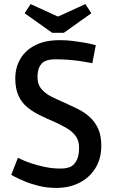

<svg xmlns="http://www.w3.org/2000/svg" viewBox="-20 -908 569 942"><path d="M256 14Q212 14 172.5 4.5Q133 -5 102 -18Q71 -31 53 -40.5Q35 -50 35 -50Q35 -50 40 -62.5Q45 -75 51.5 -92Q58 -109 63 -121.5Q68 -134 68 -134Q68 -134 85.5 -125.5Q103 -117 132.5 -107Q162 -97 199.5 -89Q237 -81 276 -81Q299 -81 312.5 -85Q326 -89 332 -93Q349 -105 358.5 -126.5Q368 -148 368 -184Q368 -218 351 -241Q334 -264 306 -280Q278 -296 245 -311Q207 -327 173 -344Q139 -361 112.5 -383Q86 -405 70.5 -439Q55 -473 55 -523Q55 -576 79.5 -618.5Q104 -661 152.5 -686Q201 -711 274 -711Q307 -711 338.5 -707Q370 -703 395.5 -698.5Q421 -694 435.5 -690Q450 -686 450 -686L433 -598Q433 -598 417 -601Q401 -604 375 -608Q349 -612 317.5 -614.5Q286 -617 255 -617Q232 -617 218.5 -614Q205 -611 195 -605Q184 -599 174 -580.5Q164 -562 164 -529Q164 -494 183 -471.5Q202 -449 233 -433.5Q264 -418 299 -403Q330 -389 361.5 -373.5Q393 -358 419 -335Q445 -312 461 -278Q477 -244 477 -193Q477 -131 449 -84.5Q421 -38 371 -12Q321 14 256 14ZM236 -747 101 -843 130 -888 261 -828H268L399 -888L428 -843L293 -747Z"/></svg>

Font: Ruda SemiBold
Style: Regular
Weight: 600
Designer: Mariela Monsalve and Angelina Sanchez
Foundry: Mariela Monsalve and Angelina Sanchez
Version: Version 2.001